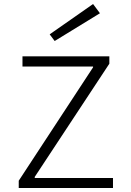

<svg xmlns="http://www.w3.org/2000/svg" viewBox="-20 -935 654 955"><path d="M227.1 -764.2 442.9 -915 477.1 -869.1 252 -731ZM73.2 0V-36.1L442.9 -600.1V-604H91.8V-654.8H523.9V-618.2L152.8 -55.2V-49.8H542V0Z"/></svg>

Font: IntelOne Mono Light
Style: Regular
Weight: 300
Designer: Fred Shallcrass
Foundry: Frere-Jones Type LLC
Version: Version 1.200;hotconv 1.1.0;makeotfexe 2.6.0;FJTRelease1.2